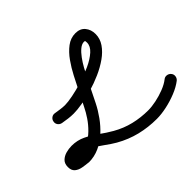

<svg xmlns="http://www.w3.org/2000/svg" viewBox="-198 -813 1185 1185"><g transform="rotate(-45 395.0 -220.0)"><path d="M129 -251Q113 -254 104 -266.5Q95 -279 98 -294Q100 -309 112.5 -318.5Q125 -328 141 -325Q161 -322 181 -319Q201 -316 221 -316Q245 -316 289 -324.5Q333 -333 384.5 -349Q436 -365 482.5 -386.5Q529 -408 559 -435Q589 -462 589 -493Q589 -502 588 -506Q587 -510 579 -510Q560 -510 540 -493.5Q520 -477 501 -451Q482 -425 466 -396Q450 -367 437.5 -341Q425 -315 417 -301Q403 -273 389.5 -245.5Q376 -218 362 -190Q342 -150 313 -109.5Q284 -69 247.5 -35.5Q211 -2 167 18Q123 38 74 38Q74 38 72 37Q70 37 70 37Q48 35 22.5 30.5Q-3 26 -20.5 11.5Q-38 -3 -38 -33Q-38 -63 -21 -79.5Q-4 -96 21 -103Q46 -110 71 -110Q120 -110 161.5 -90Q203 -70 241.5 -42Q280 -14 320 9Q376 41 436.5 55.5Q497 70 561 70Q591 70 630 62Q669 54 706 39.5Q743 25 767 6Q767 6 767 6Q767 6 767 6Q779 -4 794.5 -2Q810 0 820 12Q830 24 828 39.5Q826 55 814 65Q783 89 738.5 107Q694 125 647 135Q600 145 561 145Q487 145 417.5 128Q348 111 283 74Q252 56 217.5 30.5Q183 5 146 -15Q109 -35 71 -35Q64 -35 56.5 -34.5Q49 -34 42 -32Q39 -31 37 -29Q35 -27 37 -31Q37 -32 37 -33Q37 -32 34 -38Q31 -44 33 -43Q43 -39 55 -38.5Q67 -38 78 -37Q78 -37 76 -37Q74 -37 74 -37Q112 -37 145.5 -54.5Q179 -72 207.5 -100Q236 -128 258 -160.5Q280 -193 295 -224Q309 -251 322.5 -278.5Q336 -306 350 -334Q366 -366 388 -408.5Q410 -451 438.5 -491.5Q467 -532 502 -558.5Q537 -585 579 -585Q620 -585 642 -558.5Q664 -532 664 -493Q664 -453 640.5 -418.5Q617 -384 577.5 -356Q538 -328 489.5 -306.5Q441 -285 391 -270.5Q341 -256 296.5 -248.5Q252 -241 221 -241Q198 -241 175 -244Q152 -247 129 -251Q129 -251 129 -251Q129 -251 129 -251Z"/></g></svg>

Font: FRB American Cursive Guidelines Arrows Extrabold
Style: Bold Italic
Weight: 800
Italic angle: -25°
Version: Version 2.0;Modular Font Editor K font №1